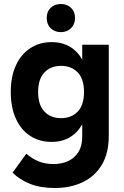

<svg xmlns="http://www.w3.org/2000/svg" viewBox="-20 -754 622 962"><path d="M255 188Q182 188 130 167Q78 146 43 111L112 16Q140 41 173.5 54.5Q207 68 248 68Q289 68 321.5 53Q354 38 373 7.5Q392 -23 392 -71V-167L410 -293L392 -406V-530H525V-74Q525 14 490 72Q455 130 394 159Q333 188 255 188ZM239 -43Q178 -43 131.5 -73Q85 -103 59.5 -159.5Q34 -216 34 -293Q34 -370 59.5 -426Q85 -482 131.5 -512.5Q178 -543 239 -543Q320 -543 369 -488Q418 -433 418 -334V-252Q418 -154 369 -98.5Q320 -43 239 -43ZM286 -162Q338 -162 369.5 -195Q401 -228 401 -293Q401 -358 369.5 -391Q338 -424 286 -424Q234 -424 202.5 -391Q171 -358 171 -293Q171 -228 202.5 -195Q234 -162 286 -162ZM285 -593Q254 -593 234 -612.5Q214 -632 214 -664Q214 -696 234 -715Q254 -734 285 -734Q315 -734 335.5 -715Q356 -696 356 -664Q356 -632 335.5 -612.5Q315 -593 285 -593Z"/></svg>

Font: Radio Canada Big SemiBold
Style: Regular
Weight: 600
Designer: Étienne Aubert Bonn
Foundry: Coppers and Brasses
Version: Version 1.001